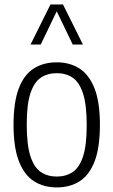

<svg xmlns="http://www.w3.org/2000/svg" viewBox="-20 -828 507 858"><path d="M233.5 9.5Q175 9.5 131.8 -18.2Q88.5 -46 64.5 -107.5Q40.5 -169 40.5 -270Q40.5 -371.5 64 -433Q87.5 -494.5 131 -522Q174.5 -549.5 233.5 -549.5Q292 -549.5 335.2 -521.8Q378.5 -494 402.5 -432.8Q426.5 -371.5 426.5 -270.5Q426.5 -169 403 -107.5Q379.5 -46 336.2 -18.2Q293 9.5 233.5 9.5ZM233.5 -39Q274.5 -39 304.8 -59.2Q335 -79.5 351.2 -129.2Q367.5 -179 367.5 -268.5Q367.5 -359.5 351 -410.2Q334.5 -461 304.5 -481Q274.5 -501 233.5 -501Q192.5 -501 162.5 -481Q132.5 -461 116 -411.2Q99.5 -361.5 99.5 -272Q99.5 -181 115.8 -130.5Q132 -80 162.2 -59.5Q192.5 -39 233.5 -39ZM116.5 -629 205.5 -808H261.5L350.5 -629H305L233.5 -777.5L162 -629Z"/></svg>

Font: Encode Sans Condensed Condensed Light
Style: Regular
Weight: 300
Width: 3
Designer: Multiple Designers
Foundry: Impallari Type
Version: Version 3.000; ttfautohint (v1.8.3) -l 8 -r 50 -G 200 -x 14 